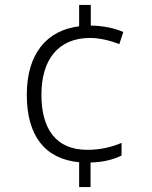

<svg xmlns="http://www.w3.org/2000/svg" viewBox="-20 -744 611 774"><path d="M346 -641V-724H299V-638C169 -622 88 -528 88 -362C88 -197 161 -103 299 -90V10H345V-89C397 -90 437 -101 470 -117V-168C430 -151 385 -140 332 -140C205 -140 147 -225 147 -362C147 -505 216 -591 343 -591C380 -591 424 -581 461 -566L477 -615C440 -631 397 -640 346 -641Z"/></svg>

Font: Noto Sans Gurmukhi Light
Style: Regular
Weight: 300
Designer: Jelle Bosma - Monotype Design Team
Foundry: Monotype Imaging Inc.
Version: Version 2.004